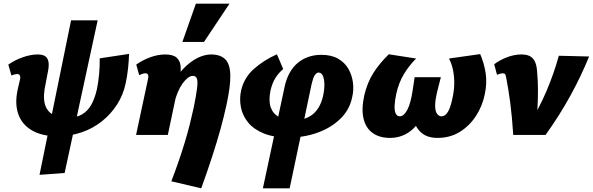

<svg xmlns="http://www.w3.org/2000/svg" viewBox="-20 -731 3211 1040"><path d="M291 7Q208 7 153.5 -24.5Q99 -56 79 -113Q59 -170 76 -247L88 -299Q91 -309 89.5 -316Q88 -323 84.5 -326.5Q81 -330 73 -330Q68 -330 59.5 -328Q51 -326 42 -322L25 -381Q59 -405 102.5 -420.5Q146 -436 184 -436Q215 -436 228.5 -423.5Q242 -411 243.5 -388Q245 -365 238 -335L227 -277Q220 -246 218.5 -218Q217 -190 223 -167.5Q229 -145 243.5 -128.5Q258 -112 283 -102.5Q308 -93 345 -93Q393 -93 424.5 -111.5Q456 -130 475 -164.5Q494 -199 505 -248Q513 -287 517 -331Q521 -375 520 -415L679 -439Q678 -401 673.5 -359.5Q669 -318 661 -281Q648 -218 614.5 -165.5Q581 -113 532 -74Q483 -35 421.5 -14Q360 7 291 7ZM194 216 365 -621H509L330 206Z M908 251Q931 191 949 138.5Q967 86 981.5 38Q996 -10 1007.5 -55.5Q1019 -101 1029 -147Q1043 -216 1047.5 -253.5Q1052 -291 1046.5 -305.5Q1041 -320 1025 -320Q1011 -320 996.5 -308.5Q982 -297 968 -277.5Q954 -258 943 -231.5Q932 -205 925 -176L878 -205Q906 -272 938 -316Q970 -360 1003 -386.5Q1036 -413 1066.5 -424.5Q1097 -436 1123 -436Q1174 -436 1200 -410Q1226 -384 1227.5 -324.5Q1229 -265 1207 -164Q1193 -99 1174 -30.5Q1155 38 1129.5 116.5Q1104 195 1070 289ZM717 0 782 -304Q784 -313 783.5 -319.5Q783 -326 779.5 -330Q776 -334 767 -334Q760 -334 751.5 -331Q743 -328 734 -324L718 -381Q751 -405 793 -420.5Q835 -436 875 -436Q917 -436 936.5 -419Q956 -402 958.5 -371Q961 -340 952 -298L889 0ZM968 -504 1041 -711H1223L1085 -504Z M1404 289 1521 -258Q1530 -302 1548.5 -335.5Q1567 -369 1593 -390.5Q1619 -412 1651 -423Q1683 -434 1721 -434Q1775 -434 1811.5 -413Q1848 -392 1867.5 -357.5Q1887 -323 1892 -282Q1897 -241 1887 -202Q1873 -135 1822.5 -86.5Q1772 -38 1699 -12Q1626 14 1543 14Q1464 14 1409.5 -8Q1355 -30 1324.5 -67Q1294 -104 1285 -149.5Q1276 -195 1286 -241Q1302 -310 1354.5 -357Q1407 -404 1480 -437L1514 -357Q1491 -338 1473 -310.5Q1455 -283 1445 -240Q1434 -185 1446.5 -149.5Q1459 -114 1491.5 -97Q1524 -80 1569 -80Q1619 -80 1651.5 -97Q1684 -114 1703.5 -145Q1723 -176 1731 -216Q1738 -250 1737 -278Q1736 -306 1728 -322Q1720 -338 1706 -338Q1697 -338 1689 -329Q1681 -320 1676.5 -306Q1672 -292 1668 -276L1549 289Z M2093 16Q2035 16 1998 -11Q1961 -38 1949 -89Q1937 -140 1953 -214Q1969 -282 2001 -333.5Q2033 -385 2086 -437L2234 -414Q2196 -376 2168 -330Q2140 -284 2126 -221Q2119 -187 2117.5 -160Q2116 -133 2123 -117Q2130 -101 2146 -101Q2157 -101 2167.5 -110.5Q2178 -120 2187 -137.5Q2196 -155 2203 -181Q2210 -207 2215 -240L2226 -313H2368L2350 -242Q2337 -190 2337 -159.5Q2337 -129 2347 -115Q2357 -101 2371 -101Q2386 -101 2397 -113Q2408 -125 2416.5 -147Q2425 -169 2431 -200Q2440 -240 2440.5 -278Q2441 -316 2434 -351Q2427 -386 2412 -414L2581 -438Q2602 -390 2610.5 -336Q2619 -282 2606 -221Q2593 -156 2557.5 -102Q2522 -48 2469.5 -16Q2417 16 2350 16Q2288 16 2254.5 -19.5Q2221 -55 2216 -108L2270 -104Q2237 -42 2192 -13Q2147 16 2093 16Z M2760 0Q2757 -48 2753 -91.5Q2749 -135 2744 -173Q2739 -211 2733.5 -245Q2728 -279 2722 -310Q2720 -323 2716.5 -328.5Q2713 -334 2703 -334Q2697 -334 2689 -331.5Q2681 -329 2672 -326L2657 -383Q2687 -406 2726.5 -421Q2766 -436 2804 -436Q2835 -436 2852.5 -425.5Q2870 -415 2878.5 -395Q2887 -375 2889 -347Q2894 -293 2894 -245.5Q2894 -198 2891.5 -149Q2889 -100 2885 -42L2839 -45Q2899 -141 2940 -237.5Q2981 -334 3007 -429L3171 -425Q3128 -319 3069.5 -212.5Q3011 -106 2935 0Z"/></svg>

Font: Ysabeau Infant Black
Style: Italic
Weight: 900
Italic angle: -12°
Designer: Christian Thalmann (Catharsis Fonts)
Version: Version 2.001;gftools[0.9.30]; featfreeze: ss01,ss02,lnum